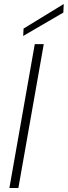

<svg xmlns="http://www.w3.org/2000/svg" viewBox="-20 -941 339 961"><path d="M27 0 154 -720H199L72 0ZM96 -761 98 -798 299 -921 297 -878Z"/></svg>

Font: DM Sans 18pt ExtraLight
Style: Italic
Weight: 250
Italic angle: -10°
Designer: Colophon Foundry, Jonny Pinhorn
Foundry: Colophon Foundry
Version: Version 4.004;gftools[0.9.30]